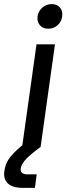

<svg xmlns="http://www.w3.org/2000/svg" viewBox="-57 -716 333 936"><path d="M58 200Q3 200 -19 178Q-41 156 -36 120Q-34 106 -30 92Q-26 78 -16.5 63Q-7 48 9.5 30.5Q26 13 52 -8L121 -500H211L141 0Q110 23 91 39.5Q72 56 62.5 68Q53 80 49 89Q45 98 44 105Q42 118 50 126Q58 134 77 134H122L113 200ZM178 -576Q152 -576 137.5 -593Q123 -610 126 -636Q130 -662 149.5 -679Q169 -696 195 -696Q221 -696 235.5 -679Q250 -662 246 -636Q243 -610 223.5 -593Q204 -576 178 -576Z"/></svg>

Font: Retni Sans Medium
Style: Italic
Weight: 500
Italic angle: -8°
Designer: Vitaly Kuzmin
Foundry: ParaType Ltd.
Version: Version 1.00;June 10, 2019;FontCreator 11.5.0.2425 64-bit; t